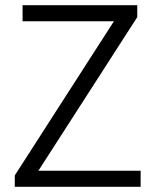

<svg xmlns="http://www.w3.org/2000/svg" viewBox="-20 -720 599 740"><path d="M37 -44 419 -638H67V-700H509V-654L128 -62H522V0H37Z"/></svg>

Font: Sarabun Light
Style: Regular
Weight: 300
Designer: Suppakit Chalermlarp | Katatrad Co.,Ltd.
Foundry: Cadson Demak Co.,Ltd.
Version: Version 1.000; ttfautohint (v1.6)